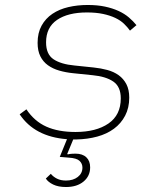

<svg xmlns="http://www.w3.org/2000/svg" viewBox="-20 -548 640 771"><path d="M245 203Q214 203 193.5 193Q173 183 164 169L184 150Q194 162 209 169.5Q224 177 245 177Q274 177 292.5 162.5Q311 148 311 125Q311 109 299.5 98Q288 87 256 85L220 82L249 11Q119 1 59 -89L86 -109Q118 -61 166 -39.5Q214 -18 283 -18Q366 -18 415.5 -52Q465 -86 465 -153Q465 -200 435 -220.5Q405 -241 352 -246L274 -254Q244 -257 218 -264.5Q192 -272 172.5 -286Q153 -300 142 -322Q131 -344 131 -376Q131 -416 147 -445Q163 -474 190.5 -492.5Q218 -511 254.5 -519.5Q291 -528 332 -528Q371 -528 401.5 -521.5Q432 -515 456 -504Q480 -493 497.5 -478Q515 -463 528 -447L502 -425Q492 -439 478 -452.5Q464 -466 443 -476Q422 -486 394 -492Q366 -498 329 -498Q253 -498 209 -468Q165 -438 165 -378Q165 -330 195 -310Q225 -290 279 -285L356 -277Q385 -274 411 -267Q437 -260 456.5 -246Q476 -232 487.5 -210Q499 -188 499 -156Q499 -115 482.5 -83.5Q466 -52 437.5 -31Q409 -10 370.5 0.5Q332 11 287 12H274L250 70L252 72Q260 70 268.5 69.5Q277 69 283 69Q311 69 326.5 83.5Q342 98 342 124Q342 159 315.5 181Q289 203 245 203Z"/></svg>

Font: IBM Plex Mono ExtraLight
Style: Italic
Weight: 200
Italic angle: -9°
Monospace: yes
Designer: Mike Abbink, Paul van der Laan, Pieter van Rosmalen
Foundry: Bold Monday
Version: Version 2.3